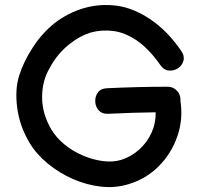

<svg xmlns="http://www.w3.org/2000/svg" viewBox="-20 -741 790 766"><path d="M492 -6Q563 -27 613.5 -78Q664 -129 687.5 -197Q711 -265 700 -337V-344Q700 -365 685 -380Q670 -395 649 -395Q534 -395 407 -389Q382 -388 370.5 -372Q359 -356 360 -335.5Q361 -315 374 -300.5Q387 -286 411 -287Q513 -292 601 -293Q602 -250 584.5 -211.5Q567 -173 535.5 -144.5Q504 -116 463 -103Q429 -93 389 -98.5Q349 -104 309.5 -121Q270 -138 237.5 -164.5Q205 -191 185 -224Q148 -287 148 -353Q148 -419 178 -469Q208 -527 261 -568Q300 -598 341 -611Q384 -623 431 -617.5Q478 -612 528 -578Q577 -543 620 -481Q634 -461 654 -459.5Q674 -458 690.5 -469Q707 -480 712 -499Q717 -518 703 -538Q648 -618 580.5 -663.5Q513 -709 447 -718Q380 -727 316.5 -709Q253 -691 198 -649Q148 -609 111 -552Q74 -495 57 -441Q39 -386 48.5 -312Q58 -238 98 -171Q125 -126 170.5 -88.5Q216 -51 270.5 -27Q325 -3 382.5 3.5Q440 10 492 -6Z"/></svg>

Font: Balsamiq Sans
Style: Regular
Weight: 400
Designer: Michael Angeles
Foundry: Balsamiq SRL
Version: Version 1.020; ttfautohint (v1.8.4.7-5d5b);gftools[0.9.26]